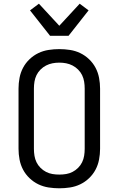

<svg xmlns="http://www.w3.org/2000/svg" viewBox="-20 -1008 640 1036"><path d="M300 8Q271 8 242 3.5Q213 -1 187 -13.5Q161 -26 139.5 -46.5Q118 -67 104.5 -92.5Q91 -118 85.5 -147Q80 -176 80 -205V-530Q80 -559 85.5 -588Q91 -617 104.5 -642.5Q118 -668 139.5 -688.5Q161 -709 187 -721.5Q213 -734 242 -738.5Q271 -743 300 -743Q329 -743 358 -738.5Q387 -734 413 -721.5Q439 -709 460.5 -688.5Q482 -668 495.5 -642.5Q509 -617 514.5 -588Q520 -559 520 -530V-205Q520 -176 514.5 -147Q509 -118 495.5 -92.5Q482 -67 460.5 -46.5Q439 -26 413 -13.5Q387 -1 358 3.5Q329 8 300 8ZM300 -66Q319 -66 337 -69Q355 -72 371.5 -80.5Q388 -89 401.5 -102.5Q415 -116 423 -132.5Q431 -149 434 -167.5Q437 -186 437 -205V-530Q437 -549 434 -567.5Q431 -586 423 -602.5Q415 -619 401.5 -632.5Q388 -646 371.5 -654.5Q355 -663 337 -666.5Q319 -670 300 -670Q281 -670 263 -666.5Q245 -663 228.5 -654.5Q212 -646 198.5 -632.5Q185 -619 177 -602.5Q169 -586 166 -567.5Q163 -549 163 -530V-205Q163 -186 166 -167.5Q169 -149 177 -132.5Q185 -116 198.5 -102.5Q212 -89 228.5 -80.5Q245 -72 263 -69Q281 -66 300 -66ZM250 -815 142 -952 190 -988 300 -869 410 -988 458 -952 350 -815Z"/></svg>

Font: Nova
Style: Regular
Weight: 400
Monospace: yes
Designer: Belleve Invis
Foundry: Belleve Invis
Version: Version 24.1.4; ttfautohint (v1.8.4)